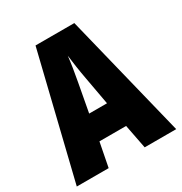

<svg xmlns="http://www.w3.org/2000/svg" viewBox="-167 -837 909 960"><g transform="rotate(-30 287.0 -357.0)"><path d="M392 0H574L398 -714H174L0 0H184L211 -139H365ZM310 -445 339 -285H236L266 -447C276 -500 284 -551 288 -589C293 -549 300 -498 310 -445Z"/></g></svg>

Font: Noto Sans Myanmar ExtraCondensed Black
Style: Regular
Weight: 900
Width: 2
Designer: Monotype Design Team
Foundry: Monotype Imaging Inc.
Version: Version 2.107